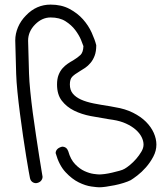

<svg xmlns="http://www.w3.org/2000/svg" viewBox="-20 -755 705 817"><path d="M645.5 -139.6Q645.5 -113.3 632.3 -88.4Q619.1 -63.5 601.1 -43Q583 -22.5 564.5 -8.3Q545.9 5.9 536.1 11.7Q524.4 17.6 505.9 23.4Q487.3 29.3 467.8 33.2Q448.2 37.1 430.7 39.6Q413.1 42 402.3 42Q393.6 42 368.7 38.6Q343.8 35.2 314.9 21Q286.1 6.8 258.8 -22.5Q231.4 -51.8 216.8 -103.5Q216.8 -112.3 223.1 -119.6Q229.5 -127 244.1 -130.9Q263.7 -130.9 270.5 -111.3Q280.3 -76.2 299.8 -56.2Q319.3 -36.1 339.8 -26.9Q360.4 -17.6 377.9 -15.1Q395.5 -12.7 402.3 -12.7Q411.1 -12.7 426.3 -14.6Q441.4 -16.6 457.5 -20.5Q473.6 -24.4 488.3 -28.3Q502.9 -32.2 510.7 -37.1Q519.5 -42 533.2 -53.2Q546.9 -64.5 559.6 -79.1Q572.3 -93.8 581.5 -109.4Q590.8 -125 590.8 -139.6Q590.8 -155.3 582.5 -171.9Q574.2 -188.5 557.6 -203.1Q541 -217.8 516.6 -229Q492.2 -240.2 460.9 -245.1L441.4 -248Q404.3 -253.9 365.7 -261.2Q327.1 -268.6 295.4 -284.2Q263.7 -299.8 243.2 -326.2Q222.7 -352.5 222.7 -395.5Q222.7 -418.9 229 -435.5Q235.4 -452.1 245.6 -463.9Q255.9 -475.6 268.1 -483.9Q280.3 -492.2 291 -498Q310.5 -509.8 322.3 -521Q334 -532.2 335 -558.6Q333 -565.4 324.7 -585.4Q316.4 -605.5 300.3 -627Q284.2 -648.4 258.8 -664.6Q233.4 -680.7 195.3 -680.7Q159.2 -680.7 129.9 -651.4Q99.6 -621.1 99.6 -582L103.5 -441.4Q104.5 -410.2 108.9 -366.2Q113.3 -322.3 119.6 -274.4Q126 -226.6 133.3 -178.7Q140.6 -130.9 146.5 -92.3Q152.3 -53.7 156.7 -29.3Q161.1 -4.9 161.1 -2.9Q161.1 6.8 154.3 14.6Q147.5 22.5 133.8 24.4Q124 24.4 116.7 18.6Q109.4 12.7 107.4 2Q106.4 -1 102.1 -26.4Q97.7 -51.8 91.3 -90.3Q85 -128.9 78.1 -176.3Q71.3 -223.6 64.9 -272Q58.6 -320.3 54.2 -364.3Q49.8 -408.2 48.8 -440.4L44.9 -583Q44.9 -611.3 56.6 -639.2Q68.4 -667 90.8 -689.5Q134.8 -735.4 195.3 -735.4Q241.2 -735.4 275.4 -717.3Q309.6 -699.2 333 -672.9Q356.4 -646.5 370.1 -616.2Q383.8 -585.9 389.6 -562.5Q389.6 -536.1 382.8 -518.1Q376 -500 365.2 -487.3Q354.5 -474.6 342.3 -466.3Q330.1 -458 318.4 -451.2Q296.9 -438.5 287.1 -428.2Q277.3 -418 277.3 -395.5Q277.3 -372.1 289.6 -356.9Q301.8 -341.8 324.2 -331.5Q346.7 -321.3 378.4 -314.9Q410.2 -308.6 449.2 -302.7L469.7 -298.8Q512.7 -292 545.9 -275.4Q579.1 -258.8 601.1 -236.8Q623 -214.8 634.3 -189.5Q645.5 -164.1 645.5 -139.6Z"/></svg>

Font: Coming Soon
Style: Regular
Weight: 400
Designer: Dathan Boardman
Foundry: Open Window
Version: Version 1.002